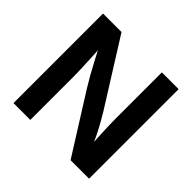

<svg xmlns="http://www.w3.org/2000/svg" viewBox="-176 -916 1103 1103"><g transform="rotate(45 376.0 -364.0)"><path d="M68.8 0V-727.5H219.2L466.8 -333Q481.4 -309.1 499 -278.1Q516.6 -247.1 535.4 -209.2Q554.2 -171.4 572.3 -127L557.6 -120.6Q554.2 -159.7 551.8 -202.9Q549.3 -246.1 548.1 -285.2Q546.9 -324.2 546.9 -350.6V-727.5H683.1V0H532.7L309.1 -355.5Q289.1 -387.7 269.8 -421.6Q250.5 -455.6 228.3 -498Q206.1 -540.5 175.8 -598.1L194.8 -602.1Q198.2 -548.8 200.4 -501.2Q202.6 -453.6 204.1 -416.3Q205.6 -378.9 205.6 -356V0Z"/></g></svg>

Font: V-Inter
Style: SemiBold-600
Weight: 600
Designer: Rasmus Andersson
Foundry: rsms
Version: Version 4.000;git-4146feb